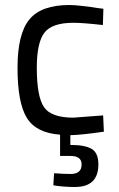

<svg xmlns="http://www.w3.org/2000/svg" viewBox="-20 -530 477 767"><path d="M373 127Q373 217 279 217Q259 217 237.5 215.5Q216 214 204 212L193 210L196 162Q235 165 262 165Q306 165 306 127Q306 93 262 93H220V8Q124 1 87 -59.5Q50 -120 50 -259Q50 -395 97.5 -452.5Q145 -510 257 -510Q277 -510 311 -506Q345 -502 369 -498L393 -495L391 -430Q311 -439 273 -439Q188 -439 157.5 -399.5Q127 -360 127 -259Q127 -145 155.5 -102.5Q184 -60 273 -60L392 -69L395 -4Q307 9 261 10V49Q320 49 346.5 65Q373 81 373 127Z"/></svg>

Font: TitilliumText22L Rg
Style: Regular
Weight: 400
Designer: Campivisivi
Foundry: Campivisivi
Version: 1.000